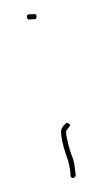

<svg xmlns="http://www.w3.org/2000/svg" viewBox="-89 -483 320 585"><g transform="rotate(-15 71.0 -190.5)"><path d="M61 59C61 70 74 69 77 61L79 45C81 35 82 24 82 13C80 -6 78 -27 80 -51C80 -61 81 -69 83 -74V-76C91 -84 98 -87 100 -91C101 -93 93 -104 88 -99C76 -92 71 -88 68 -79C62 -57 63 -14 66 13V14C66 24 65 34 64 43V44ZM61 -449C56 -445 57 -434 63 -434L78 -431C82 -430 82 -430 83 -431C88 -435 89 -446 82 -446L67 -449C63 -450 62 -449 61 -449Z"/></g></svg>

Font: Stray Cat
Style: ExLtExt
Weight: 200
Version: Version 1.0